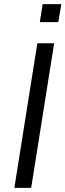

<svg xmlns="http://www.w3.org/2000/svg" viewBox="-20 -916 319 936"><path d="M50 0 162 -705H244L132 0ZM174 -808 188 -896H279L264 -808Z"/></svg>

Font: Nunito Sans 10pt SemiCondensed
Style: Italic
Weight: 400
Width: 4
Italic angle: -9°
Designer: Vernon Adams
Foundry: Vernon Adams
Version: Version 3.101;gftools[0.9.27]